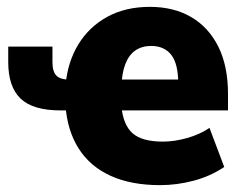

<svg xmlns="http://www.w3.org/2000/svg" viewBox="-20 -529 704 560"><path d="M447 11Q362 11 302 -16.5Q242 -44 209 -96.5Q176 -149 171 -222L189 -207H156Q76 -207 40 -241.5Q4 -276 4 -348V-393H133V-348Q133 -320 144.5 -308.5Q156 -297 180 -297H196L171 -279Q177 -348 208.5 -399.5Q240 -451 293 -480Q346 -509 417 -509Q487 -509 538 -479Q589 -449 617 -392.5Q645 -336 645 -255V-207H320L334 -220Q339 -165 366.5 -140.5Q394 -116 455 -116Q489 -116 526 -126.5Q563 -137 591 -156L634 -42Q594 -15 545 -2Q496 11 447 11ZM421 -395Q394 -395 375 -382Q356 -369 345.5 -342Q335 -315 334 -273L320 -297H513L500 -283Q500 -343 479.5 -369Q459 -395 421 -395Z"/></svg>

Font: Nunito Sans 10pt SemiCondensed Black
Style: Regular
Weight: 900
Width: 4
Designer: Vernon Adams
Foundry: Vernon Adams
Version: Version 3.101;gftools[0.9.27]